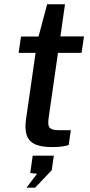

<svg xmlns="http://www.w3.org/2000/svg" viewBox="-20 -689 426 904"><path d="M225 3.5Q169 3.5 140.8 -12Q112.5 -27.5 104.5 -56.8Q96.5 -86 102.5 -127.5L147.5 -440H67.5L79 -517H161.5L202 -669H286L264.5 -517.5H375.5L364 -440H253L209 -134Q203.5 -96.5 215.2 -86.2Q227 -76 256 -76H313.5L303.5 -6.5Q293.5 -2.5 274.2 0.5Q255 3.5 225 3.5ZM105 194.5 154.5 129 122.5 125.5 134 44H233.5L223.5 112.5L145.5 194.5Z"/></svg>

Font: Public Sans Thin Medium
Style: Italic
Weight: 500
Italic angle: -8°
Version: Version 2.001